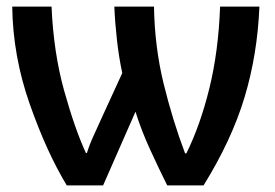

<svg xmlns="http://www.w3.org/2000/svg" viewBox="-20 -561 831 581"><path d="M765 -541H646Q641 -405 613.5 -293.5Q586 -182 544 -97H540Q502 -198 475 -308.5Q448 -419 446 -541H326Q328 -492 334 -439Q340 -386 350 -340L289 -207Q277 -180 264 -152Q251 -124 243 -98H240Q206 -172 174 -287Q142 -402 136 -541H17Q19 -391 70 -246Q121 -101 182 0H292L390 -223Q407 -168 434 -109Q461 -50 486 0H596Q681 -137 720 -266.5Q759 -396 765 -541Z"/></svg>

Font: Noto Sans Display Medium
Style: Regular
Weight: 500
Designer: Monotype Design Team
Foundry: Monotype Imaging Inc.
Version: Version 1.900